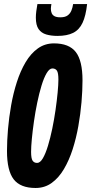

<svg xmlns="http://www.w3.org/2000/svg" viewBox="-20 -926 454 956"><path d="M157 10Q81.6 10 48.2 -33.1Q14.8 -76.2 14.8 -174.4Q14.8 -224.6 19.8 -283Q24.8 -341.4 35.5 -401.8Q46.2 -462.2 63.9 -517.3Q81.6 -572.4 107.4 -616Q133.2 -659.6 168.4 -684.8Q203.6 -710 248.6 -710Q324 -710 357.4 -666.9Q390.8 -623.8 390.8 -525.6Q390.8 -475.4 385.8 -417Q380.8 -358.6 370.1 -298.2Q359.4 -237.8 341.7 -182.7Q324 -127.6 298.2 -84Q272.4 -40.4 237.5 -15.2Q202.6 10 157 10ZM164.8 -114.8Q180 -114.8 193.5 -138Q207 -161.2 218.8 -200Q230.6 -238.8 240.2 -285.1Q249.8 -331.4 256.5 -378.3Q263.2 -425.2 267 -465.1Q270.8 -505 270.8 -530Q270.8 -563.2 263.4 -574.2Q256 -585.2 240.8 -585.2Q226.2 -585.2 212.4 -562Q198.6 -538.8 186.8 -500Q175 -461.2 165.4 -414.9Q155.8 -368.6 149.1 -321.7Q142.4 -274.8 138.6 -234.9Q134.8 -195 134.8 -170Q134.8 -136.8 142.4 -125.8Q150 -114.8 164.8 -114.8ZM266.1 -747.2Q234.5 -747.2 210 -754.5Q185.5 -761.8 172 -781.3Q158.5 -800.8 158.5 -838.4Q158.5 -852.8 160.7 -870.3Q162.9 -887.8 166.3 -905.6H235.9Q234.9 -898 234.1 -893.2Q233.3 -888.4 233.3 -882.4Q233.3 -870.2 237.4 -860.4Q241.5 -850.6 251.7 -845.2Q261.9 -839.8 280.7 -839.8Q303.5 -839.8 316.2 -848.8Q328.9 -857.8 335.2 -872.7Q341.5 -887.6 344.1 -905.6H413.7Q407.3 -846.8 390.9 -812.1Q374.5 -777.4 344.1 -762.3Q313.7 -747.2 266.1 -747.2Z"/></svg>

Font: Georama ExtraCondensed Thin
Style: Italic
Weight: 100
Width: 2
Italic angle: -9°
Designer: Jean-Baptiste Levee
Foundry: Production Type
Version: Version 1.001